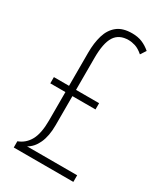

<svg xmlns="http://www.w3.org/2000/svg" viewBox="-182 -802 759 879"><g transform="rotate(30 197.5 -362.0)"><path d="M250 -724Q280 -724 303 -714.5Q326 -705 347 -687L328 -658Q306 -677 287 -683Q268 -689 251 -689Q201 -689 178.5 -653.5Q156 -618 156 -540V-371H278V-338H156V-184Q156 -127 138.5 -89Q121 -51 91 -35H356V0H41V-33Q79 -47 99 -83.5Q119 -120 119 -188V-338H39V-371H119V-546Q119 -598 131 -638Q143 -678 171.5 -701Q200 -724 250 -724Z"/></g></svg>

Font: Noto Sans Myanmar UI ExtraCondensed ExtraLight
Style: Regular
Weight: 200
Width: 2
Designer: Monotype Design Team
Foundry: Monotype Imaging Inc.
Version: Version 2.103; ttfautohint (v1.8.4.7-5d5b)